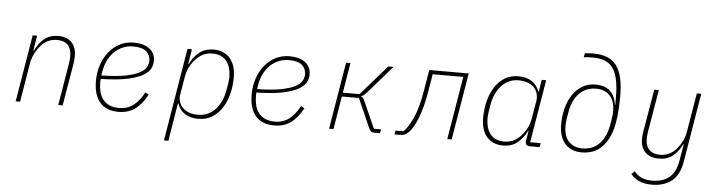

<svg xmlns="http://www.w3.org/2000/svg" viewBox="-53 -1007 5507 1474"><g transform="rotate(5 2700.0 -270.0)"><path d="M81 0 167 -516H201L182 -400H186Q215 -460 257 -494Q299 -528 365 -528Q431 -528 467 -490.5Q503 -453 503 -385Q503 -371 501.5 -356Q500 -341 498 -326L443 0H409L463 -323Q465 -337 466.5 -352Q468 -367 468 -380Q468 -497 356 -497Q321 -497 288 -482.5Q255 -468 228 -434Q221 -425 212 -412.5Q203 -400 194 -383.5Q185 -367 177.5 -347.5Q170 -328 166 -306L115 0Z M874 12Q780 12 730.5 -44.5Q681 -101 681 -211Q681 -276 700.5 -334Q720 -392 755 -435Q790 -478 838.5 -503Q887 -528 946 -528Q1022 -528 1066.5 -494.5Q1111 -461 1111 -401Q1111 -375 1098.5 -346Q1086 -317 1045 -291.5Q1004 -266 926 -248.5Q848 -231 716 -228Q715 -220 715 -212Q715 -204 715 -202Q715 -164 723 -130.5Q731 -97 750 -72Q769 -47 800 -32.5Q831 -18 876 -18Q940 -18 986 -53.5Q1032 -89 1067 -155L1094 -140Q1052 -62 999 -25Q946 12 874 12ZM943 -498Q903 -498 866.5 -483.5Q830 -469 800.5 -441Q771 -413 751 -373Q731 -333 723 -281L719 -255Q832 -257 902 -270.5Q972 -284 1010.5 -304.5Q1049 -325 1062.5 -350Q1076 -375 1076 -400Q1076 -442 1045.5 -470Q1015 -498 943 -498Z M1360 -516H1394L1375 -399H1378Q1407 -457 1450.5 -492.5Q1494 -528 1562 -528Q1604 -528 1636 -513.5Q1668 -499 1689.5 -473Q1711 -447 1722 -410.5Q1733 -374 1733 -330Q1733 -261 1717 -199Q1701 -137 1670 -90Q1639 -43 1593.5 -15.5Q1548 12 1490 12Q1424 12 1383 -16.5Q1342 -45 1327 -92H1323L1275 200H1241ZM1485 -19Q1526 -19 1560 -35Q1594 -51 1619.5 -79Q1645 -107 1661.5 -145Q1678 -183 1686 -227L1695 -282Q1699 -305 1699 -331Q1699 -366 1690.5 -396Q1682 -426 1665 -448.5Q1648 -471 1620.5 -484Q1593 -497 1556 -497Q1523 -497 1494.5 -486.5Q1466 -476 1440 -452Q1413 -427 1390 -389.5Q1367 -352 1359 -305L1335 -163Q1330 -137 1337 -111Q1344 -85 1362 -64.5Q1380 -44 1410.5 -31.5Q1441 -19 1485 -19Z M2074 12Q1980 12 1930.5 -44.5Q1881 -101 1881 -211Q1881 -276 1900.5 -334Q1920 -392 1955 -435Q1990 -478 2038.5 -503Q2087 -528 2146 -528Q2222 -528 2266.5 -494.5Q2311 -461 2311 -401Q2311 -375 2298.5 -346Q2286 -317 2245 -291.5Q2204 -266 2126 -248.5Q2048 -231 1916 -228Q1915 -220 1915 -212Q1915 -204 1915 -202Q1915 -164 1923 -130.5Q1931 -97 1950 -72Q1969 -47 2000 -32.5Q2031 -18 2076 -18Q2140 -18 2186 -53.5Q2232 -89 2267 -155L2294 -140Q2252 -62 2199 -25Q2146 12 2074 12ZM2143 -498Q2103 -498 2066.5 -483.5Q2030 -469 2000.5 -441Q1971 -413 1951 -373Q1931 -333 1923 -281L1919 -255Q2032 -257 2102 -270.5Q2172 -284 2210.5 -304.5Q2249 -325 2262.5 -350Q2276 -375 2276 -400Q2276 -442 2245.5 -470Q2215 -498 2143 -498Z M2582 -516H2616L2577 -285H2706L2907 -516H2948L2765 -306Q2749 -288 2739.5 -280.5Q2730 -273 2719 -271L2718 -268Q2726 -266 2732.5 -260Q2739 -254 2748 -234L2839 -30H2894L2889 0H2841Q2827 0 2819 -6.5Q2811 -13 2804 -28L2704 -255H2572L2530 0H2496Z M3005 -30H3065Q3098 -57 3135.5 -136.5Q3173 -216 3195 -348L3223 -516H3527L3441 0H3407L3488 -486H3252L3230 -353Q3210 -231 3177.5 -148Q3145 -65 3110 -29Q3094 -13 3078 -6.5Q3062 0 3039 0H3000Z M3836 12Q3794 12 3762.5 -2.5Q3731 -17 3709.5 -43Q3688 -69 3677.5 -105.5Q3667 -142 3667 -186Q3667 -255 3683 -317Q3699 -379 3729.5 -426Q3760 -473 3805 -500.5Q3850 -528 3908 -528Q3974 -528 4015 -499.5Q4056 -471 4071 -424H4075L4090 -516H4124L4043 -31H4124L4119 0H4046Q4003 0 4011 -43L4023 -117H4020Q3991 -59 3947.5 -23.5Q3904 12 3836 12ZM3842 -19Q3875 -19 3903.5 -29.5Q3932 -40 3958 -64Q3985 -89 4008 -126.5Q4031 -164 4039 -211L4063 -353Q4067 -379 4060.5 -405Q4054 -431 4036 -451.5Q4018 -472 3987 -484.5Q3956 -497 3913 -497Q3872 -497 3838.5 -481Q3805 -465 3780 -437Q3755 -409 3738 -371Q3721 -333 3714 -289L3705 -234Q3701 -211 3701 -185Q3701 -150 3709 -120Q3717 -90 3734 -67.5Q3751 -45 3777.5 -32Q3804 -19 3842 -19Z M4445 12Q4399 12 4365.5 -3Q4332 -18 4310.5 -44.5Q4289 -71 4278.5 -107.5Q4268 -144 4268 -188Q4268 -252 4283 -311.5Q4298 -371 4328 -416.5Q4358 -462 4402.5 -489Q4447 -516 4505 -516Q4646 -516 4666 -374H4669V-430Q4669 -512 4657 -568Q4645 -624 4620 -658Q4595 -692 4556.5 -706.5Q4518 -721 4465 -721Q4444 -721 4427 -720Q4410 -719 4396 -717L4402 -748Q4413 -750 4430.5 -751Q4448 -752 4468 -752Q4531 -752 4575 -734Q4619 -716 4647 -678Q4675 -640 4688 -581.5Q4701 -523 4701 -442Q4701 -361 4694.5 -299Q4688 -237 4675 -189.5Q4662 -142 4642.5 -107.5Q4623 -73 4597 -47Q4565 -15 4526 -1.5Q4487 12 4445 12ZM4447 -19Q4525 -19 4576.5 -71.5Q4628 -124 4644 -220L4653 -275Q4655 -288 4656 -302.5Q4657 -317 4657 -327Q4657 -360 4648.5 -389Q4640 -418 4622 -439.5Q4604 -461 4576.5 -473Q4549 -485 4512 -485Q4434 -485 4382.5 -432.5Q4331 -380 4315 -284L4306 -229Q4304 -216 4303 -201.5Q4302 -187 4302 -177Q4302 -144 4310.5 -115Q4319 -86 4337 -64.5Q4355 -43 4382.5 -31Q4410 -19 4447 -19Z M5001 212Q4943 212 4903.5 194Q4864 176 4838 144L4863 121Q4884 149 4917.5 165Q4951 181 5002 181Q5082 181 5132.5 140Q5183 99 5198 6L5219 -119H5216Q5187 -60 5144.5 -26Q5102 8 5037 8Q4970 8 4933 -28.5Q4896 -65 4896 -133Q4896 -161 4902 -193L4957 -516H4992L4938 -196Q4936 -182 4934 -167Q4932 -152 4932 -139Q4932 -81 4961 -51.5Q4990 -22 5045 -22Q5080 -22 5113 -37Q5146 -52 5173 -85Q5180 -94 5189 -106.5Q5198 -119 5207 -135Q5216 -151 5223 -170.5Q5230 -190 5234 -212L5285 -516H5319L5231 14Q5214 117 5154.5 164.5Q5095 212 5001 212Z"/></g></svg>

Font: IBM Plex Mono ExtraLight
Style: Italic
Weight: 200
Italic angle: -9°
Monospace: yes
Designer: Mike Abbink, Paul van der Laan, Pieter van Rosmalen
Foundry: Bold Monday
Version: Version 2.3